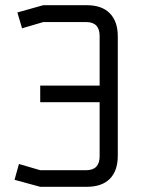

<svg xmlns="http://www.w3.org/2000/svg" viewBox="-20 -720 545 740"><path d="M147 -700H314Q373 -700 403.5 -668.5Q434 -637 434 -580V-120Q434 -62 403.5 -31Q373 0 314 0H135L36 -27L53 -88L135 -64H312Q364 -64 364 -118V-326H135V-390H364V-581Q364 -635 312 -635H147L65 -611L47 -672Z"/></svg>

Font: Strong
Style: Regular
Weight: 400
Designer: Roman Shchyukin (Gaslight Type Foundry)
Foundry: Cyreal (www.cyreal.org)
Version: Version 1.001